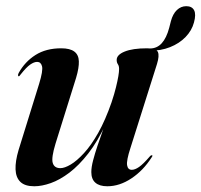

<svg xmlns="http://www.w3.org/2000/svg" viewBox="-20 -608 666 636"><path d="M622.5 -533.5Q615.5 -507 594.8 -485.5Q574 -464 543.2 -451.8Q512.5 -439.5 474.5 -440Q474 -440 473.8 -440.8Q473.5 -441.5 473.5 -442Q474.5 -445.5 475.5 -446.5Q476.5 -447.5 477 -447.5Q500 -447.5 515.8 -464.8Q531.5 -482 540.5 -516L546 -537.5Q552.5 -562 566 -574.8Q579.5 -587.5 597 -587.5Q616 -587.5 623 -574Q630 -560.5 622.5 -533.5ZM483.5 -94Q485 -93.5 484.8 -91.5Q484.5 -89.5 482.5 -87Q454.5 -43 415.2 -17Q376 9 335.5 9Q309.5 9 296 -2.8Q282.5 -14.5 282.5 -38Q282.5 -54.5 288.5 -77.2Q294.5 -100 302.5 -123.8Q310.5 -147.5 317.8 -167.8Q325 -188 327 -199L330.5 -198Q303.5 -139.5 272.5 -99.8Q241.5 -60 209.8 -36Q178 -12 148.2 -1.5Q118.5 9 93.5 9Q62.5 9 47.5 -5.5Q32.5 -20 31.5 -47Q30.5 -74 41.5 -111L109.5 -330Q123 -374 119.2 -388.5Q115.5 -403 103 -403Q93 -403 80.2 -394.2Q67.5 -385.5 48.5 -361.5Q45.5 -357.5 44.2 -356.2Q43 -355 41 -355.5Q40 -356 39.8 -358.8Q39.5 -361.5 42 -366.5Q62.5 -403.5 97.5 -425.8Q132.5 -448 182.5 -448Q212 -448 226.2 -437.2Q240.5 -426.5 241.2 -405Q242 -383.5 232 -350L164 -132.5Q149.5 -85 154.8 -68Q160 -51 180 -51Q194 -51 214.2 -63Q234.5 -75 258.2 -100.8Q282 -126.5 305.5 -168.2Q329 -210 349.5 -269Q359 -297.5 364.2 -319Q369.5 -340.5 372 -355.5Q374.5 -370.5 374.5 -379.5Q374.5 -389.5 370.5 -395.2Q366.5 -401 366.5 -409.5Q366.5 -426.5 393 -437.2Q419.5 -448 467 -448Q497.5 -448 503 -435.8Q508.5 -423.5 500 -396L412 -117.5Q398.5 -76 401 -60.8Q403.5 -45.5 416.5 -45.5Q427 -45.5 440.5 -54.8Q454 -64 476 -89.5Q478 -92 480 -93Q482 -94 483.5 -94Z"/></svg>

Font: Fraunces 120pt SemiBold
Style: Italic
Weight: 600
Italic angle: -16°
Version: Version 1.000;[b76b70a41]